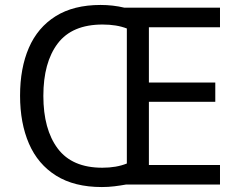

<svg xmlns="http://www.w3.org/2000/svg" viewBox="-20 -745 968 775"><path d="M386 -725Q436 -725 482 -714H868V-635H581V-412H849V-334H581V-79H868V0H488Q466 4 441.5 7Q417 10 391 10Q280 10 206.5 -36Q133 -82 97 -165Q61 -248 61 -359Q61 -470 96.5 -552Q132 -634 204.5 -679.5Q277 -725 386 -725ZM394 -646Q271 -646 213 -569.5Q155 -493 155 -358Q155 -223 213 -145.5Q271 -68 393 -68Q450 -68 492 -85V-630Q451 -646 394 -646Z"/></svg>

Font: TSCustom
Style: Regular
Weight: 400
Designer: Monotype Design Team
Foundry: Monotype Imaging Inc.
Version: Version 2.004; ttfautohint (v1.8.3) -l 8 -r 50 -G 200 -x 14 